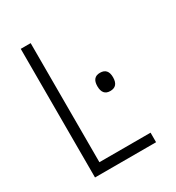

<svg xmlns="http://www.w3.org/2000/svg" viewBox="-172 -818 845 923"><g transform="rotate(-30 250.0 -357.0)"><path d="M84 0V-714H139V-53H423V0ZM356 -323Q313 -323 313 -374Q313 -424 356 -424Q400 -424 400 -374Q400 -323 356 -323Z"/></g></svg>

Font: Noto Sans Mono ExtraCondensed Light
Style: Regular
Weight: 300
Width: 2
Designer: Monotype Design Team
Foundry: Monotype Imaging Inc.
Version: Version 2.014; ttfautohint (v1.8.4.7-5d5b)